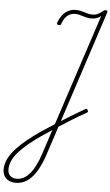

<svg xmlns="http://www.w3.org/2000/svg" viewBox="-192 -1065 938 1636"><g transform="rotate(5 277.0 -247.0)"><path d="M7 519Q-27 519 -52.5 506Q-78 493 -91.5 469.5Q-105 446 -105 413Q-105 366 -81 319.5Q-57 273 -16 229.5Q25 186 77 144.5Q129 103 186 64Q245 25 304.5 -13Q364 -51 423.5 -87Q483 -123 541 -157Q549 -162 554.5 -161Q560 -160 564 -152Q569 -144 568 -138.5Q567 -133 558 -128Q500 -96 439 -58.5Q378 -21 313.5 21Q249 63 181 110Q129 146 85 182.5Q41 219 7 256Q-27 293 -45.5 332Q-64 371 -64 411Q-64 445 -43.5 464.5Q-23 484 12 484Q74 484 123.5 426.5Q173 369 210 256L609 -959Q592 -946 572 -939Q552 -932 526 -932Q506 -932 488.5 -936Q471 -940 454 -945.5Q437 -951 421 -955Q405 -959 388 -959Q364 -959 342.5 -949Q321 -939 304.5 -918.5Q288 -898 277 -867Q277 -860 272.5 -856Q268 -852 257 -852Q247 -852 242.5 -856.5Q238 -861 240 -869Q254 -908 275.5 -936Q297 -964 326 -978.5Q355 -993 390 -993Q411 -993 429 -989Q447 -985 464 -979.5Q481 -974 498.5 -970Q516 -966 534 -966Q559 -966 580 -976Q601 -986 618 -1001Q627 -1007 631.5 -1010Q636 -1013 644 -1013Q653 -1013 656.5 -1008Q660 -1003 658 -995L247 261Q218 347 182 404.5Q146 462 103 490.5Q60 519 7 519Z"/></g></svg>

Font: Playwrite RO Thin
Style: Regular
Weight: 250
Version: Version 1.002